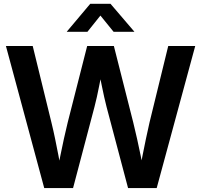

<svg xmlns="http://www.w3.org/2000/svg" viewBox="-20 -963 1030 983"><path d="M206.5 0 10.3 -727.5H147.5L243.2 -336.4Q253.4 -294.9 262.2 -252Q271 -209 279.3 -166.3Q287.6 -123.5 294.9 -81.1H272Q280.3 -123.5 289.1 -166.3Q297.9 -209 307.1 -252Q316.4 -294.9 326.7 -336.4L426.3 -727.5H563L662.1 -336.4Q672.4 -294.9 681.9 -252Q691.4 -209 700.2 -166.3Q709 -123.5 717.3 -81.1H693.4Q701.7 -123.5 709.7 -166.3Q717.8 -209 727.1 -252Q736.3 -294.9 745.6 -336.4L841.3 -727.5H979.5L782.2 0H635.7L525.4 -416.5Q513.2 -464.4 502.2 -519.3Q491.2 -574.2 478 -637.7H510.7Q497.6 -574.7 487.1 -520Q476.6 -465.3 463.9 -416.5L354 0ZM427.7 -800.3H322.3V-801.3L441.9 -943.4H545.9L667.5 -801.3V-800.3H561.5L494.1 -883.3Z"/></svg>

Font: Inter 28pt SemiBold
Style: Regular
Weight: 600
Designer: Rasmus Andersson
Foundry: rsms
Version: Version 4.001;git-66647c0bb